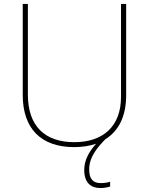

<svg xmlns="http://www.w3.org/2000/svg" viewBox="-20 -734 752 971"><path d="M431 122C431 57 478 6 513 -30C579 -71 618 -144 618 -252V-714H592V-244C592 -92 498 -15 356 -15C207 -15 121 -96 121 -256V-714H95V-254C95 -81 190 10 355 10C396 10 433 4 466 -7C430 33 406 76 406 126C406 191 441 217 487 217C508 217 526 213 537 209V185C526 189 508 192 489 192C450 192 431 171 431 122Z"/></svg>

Font: Noto Kufi Arabic Thin
Style: Regular
Weight: 100
Designer: Monotype Design Team, David Williams, Khaled Hosny
Foundry: Google LLC
Version: Version 2.109